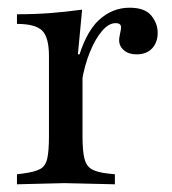

<svg xmlns="http://www.w3.org/2000/svg" viewBox="-20 -475 446 498"><path d="M24 3V-23L40 -25Q70 -29 84 -36.5Q98 -44 102.5 -63.5Q107 -83 107 -122V-329Q107 -378 89.5 -395.5Q72 -413 24 -413V-438Q70 -438 109.5 -441Q149 -444 193 -450L182 -334H194V-122Q194 -83 199 -63.5Q204 -44 218 -36Q232 -28 259 -25L278 -23V3L147 0ZM192 -262 180 -313Q201 -390 236 -422.5Q271 -455 316 -455Q356 -455 372.5 -434.5Q389 -414 389 -390Q389 -365 374.5 -349.5Q360 -334 334 -334Q314 -334 301.5 -344.5Q289 -355 289 -371Q289 -376 290 -380Q291 -384 292 -391Q293 -395 293.5 -398Q294 -401 294 -404Q294 -415 280 -415Q262 -415 244.5 -394.5Q227 -374 213 -339.5Q199 -305 192 -262Z"/></svg>

Font: Baskervville Medium
Style: Regular
Weight: 500
Version: Version 1.100